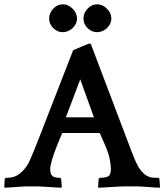

<svg xmlns="http://www.w3.org/2000/svg" viewBox="-37 -869 766 895"><path d="M386 -665 558 -211Q567 -186 574 -169Q581 -152 585.5 -140Q590 -128 593.5 -120.5Q597 -113 600 -107Q612 -82 624.5 -68.5Q637 -55 649.5 -48.5Q662 -42 675 -41Q688 -40 701 -40L706 -36L709 2L707 6Q700 6 686 5Q672 4 657 3Q642 2 628.5 1Q615 0 608 0H535Q528 0 512 1Q496 2 478.5 3Q461 4 445 5Q429 6 422 6L420 2L423 -36L427 -40Q453 -40 466.5 -46.5Q480 -53 480 -82Q480 -98 474.5 -127.5Q469 -157 449 -201L428 -249H253L233 -201Q215 -157 206 -126Q197 -95 197 -82Q197 -58 207 -49Q217 -40 243 -40L248 -36L251 2L249 6Q242 6 227 5Q212 4 195.5 3Q179 2 164 1Q149 0 142 0H83Q76 0 62 1Q48 2 33 3Q18 4 4.5 5Q-9 6 -16 6L-17 2L-15 -36L-10 -40Q3 -40 16 -42Q29 -44 42 -51Q55 -58 67.5 -70.5Q80 -83 93 -103Q96 -109 102 -121.5Q108 -134 121 -166Q134 -198 157 -257Q180 -316 218 -414L304 -635L375 -665ZM270 -322H401L337 -499ZM192 -783Q192 -795 197 -807Q202 -819 211 -828.5Q220 -838 231.5 -843.5Q243 -849 256 -849Q281 -849 301.5 -828.5Q322 -808 322 -783Q322 -770 316.5 -758.5Q311 -747 301.5 -738Q292 -729 280 -724Q268 -719 256 -719Q230 -719 211 -738Q192 -757 192 -783ZM352 -783Q352 -795 357 -807Q362 -819 371 -828.5Q380 -838 391.5 -843.5Q403 -849 416 -849Q441 -849 461.5 -828.5Q482 -808 482 -783Q482 -770 476.5 -758.5Q471 -747 461.5 -738Q452 -729 440 -724Q428 -719 416 -719Q390 -719 371 -738Q352 -757 352 -783Z"/></svg>

Font: QuattrocentoBold
Style: Bold
Weight: 700
Designer: Pablo Impallari
Foundry: Pablo Impallari, Igino Marini, Branda Gallo
Version: Version 2.000